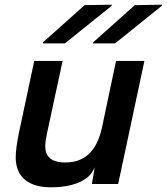

<svg xmlns="http://www.w3.org/2000/svg" viewBox="-20 -785 711 819"><path d="M197 14C256 14 317 3 356 -31C368 -41 377 -56 384 -71L372 0H484L596 -525H475L415 -241C390 -127 330 -92 258 -92C198 -92 173 -118 173 -161C173 -177 176 -195 180 -214L247 -525H126L60 -215C52 -176 47 -138 47 -114C47 -24 109 14 197 14ZM163 -600H257L456 -760L457 -765L341 -763L164 -605ZM377 -600H471L670 -760L671 -765L555 -763L378 -605Z"/></svg>

Font: Nacelle SemiBold
Style: Italic
Weight: 600
Italic angle: -12°
Designer: Sora Sagano
Foundry: Sora Sagano
Version: Version 1.000;FEAKit 1.0